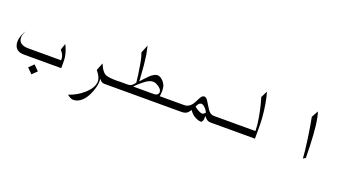

<svg xmlns="http://www.w3.org/2000/svg" viewBox="-58 -1213 3847 2122"><g transform="rotate(20 1866.0 -152.5)"><path d="M358.4 107.4 302.7 162.1 242.2 102.5 297.9 46.9ZM151.4 -14.6Q96.7 -14.6 67.4 -39.1Q33.2 -68.4 33.2 -127Q33.2 -164.1 53.7 -213.9Q65.4 -242.2 79.1 -261.7Q55.7 -213.9 55.7 -182.6Q55.7 -143.6 80.1 -122.1Q109.4 -95.7 171.9 -95.7H557.6V-110.4Q557.6 -140.6 539.1 -172.9V-173.8H538.1L514.6 -207L539.1 -280.3Q553.7 -254.9 566.4 -218.8Q588.9 -154.3 588.9 -94.7V-14.6Z M1242.2 -14.6H1094.7Q1078.1 -14.6 1065.4 -22.5Q1055.7 -28.3 1053.7 -30.3L1036.1 -52.7V-23.4Q1036.1 34.2 1006.8 106.4Q978.5 180.7 937.5 220.7Q889.6 269.5 831.1 269.5Q813.5 269.5 793 257.8Q772.5 246.1 759.8 235.4Q857.4 203.1 930.7 137.7Q1019.5 59.6 1019.5 -17.6Q1019.5 -50.8 989.3 -97.7Q980.5 -111.3 964.8 -129.9L1000 -219.7Q1014.6 -186.5 1023.4 -170.9Q1052.7 -122.1 1081.1 -110.4Q1119.1 -94.7 1208 -94.7Q1224.6 -94.7 1242.2 -94.7Z M1877.9 -14.6H1232.4V-95.7H1344.7Q1356.4 -95.7 1367.2 -98.6Q1377.9 -102.5 1386.7 -108.4Q1397.5 -116.2 1406.2 -126Q1415 -135.7 1422.9 -147.5V-152.3Q1418 -197.3 1412.1 -241.2Q1405.3 -291 1396.5 -340.8Q1389.6 -384.8 1378.9 -428.7Q1372.1 -455.1 1362.3 -482.4L1400.4 -575.2Q1412.1 -528.3 1420.9 -481.4Q1429.7 -421.9 1435.5 -363.3Q1440.4 -306.6 1444.3 -250Q1446.3 -227.5 1447.3 -205.1L1449.2 -171.9L1483.4 -210Q1505.9 -234.4 1529.3 -257.8Q1541 -269.5 1553.7 -279.3Q1569.3 -290 1586.9 -298.8Q1602.5 -304.7 1619.1 -305.7Q1636.7 -303.7 1652.3 -295.9Q1670.9 -283.2 1687.5 -266.6Q1703.1 -246.1 1714.8 -222.7Q1722.7 -197.3 1723.6 -170.9Q1723.6 -154.3 1722.7 -136.7Q1722.7 -125 1720.7 -112.3L1718.8 -95.7H1877.9ZM1647.5 -95.7Q1658.2 -95.7 1668 -97.7Q1677.7 -100.6 1686.5 -105.5Q1698.2 -116.2 1703.1 -131.8Q1702.1 -151.4 1692.4 -168.9Q1678.7 -184.6 1661.1 -197.3Q1644.5 -208 1627 -215.8Q1611.3 -220.7 1595.7 -221.7Q1576.2 -220.7 1557.6 -214.8Q1539.1 -207 1521.5 -196.3Q1473.6 -162.1 1430.7 -121.1L1406.2 -95.7Z M2494.1 -14.6H2344.7Q2311.5 -14.6 2291 -36.1Q2291 -36.1 2265.6 -62.5V-26.4Q2265.6 -13.7 2256.8 0Q2250 10.7 2247.1 12.7Q2247.1 12.7 2247.1 13.7Q2246.1 13.7 2245.1 13.7Q2212.9 13.7 2179.7 -2.9Q2139.6 -21.5 2113.3 -56.6L2100.6 -73.2L2088.9 -55.7Q2063.5 -14.6 2005.9 -14.6H1858.4V-95.7H1999Q2038.1 -95.7 2061.5 -112.3Q2089.8 -131.8 2107.4 -166L2139.6 -226.6Q2158.2 -261.7 2183.6 -261.7Q2206.1 -261.7 2228.5 -225.6L2278.3 -145.5Q2309.6 -95.7 2354.5 -95.7H2494.1ZM2220.7 -75.2Q2239.3 -75.2 2253.9 -93.8L2259.8 -100.6L2254.9 -109.4Q2242.2 -133.8 2220.2 -154.3Q2198.2 -174.8 2179.7 -174.8Q2178.7 -174.8 2177.2 -174.8Q2175.8 -174.8 2174.3 -174.3Q2172.9 -173.8 2171.9 -173.8Q2160.2 -170.9 2150.4 -160.2Q2144.5 -154.3 2134.8 -134.8L2128.9 -125L2137.7 -117.2Q2155.3 -101.6 2181.6 -88.4Q2208 -75.2 2220.7 -75.2Z M2867.2 -14.6H2479.5V-95.7H2842.8V-110.4Q2842.8 -162.1 2828.1 -247.1Q2816.4 -313.5 2799.8 -383.8Q2785.2 -442.4 2775.4 -471.7L2814.5 -548.8Q2823.2 -518.6 2830.1 -487.3Q2845.7 -418.9 2855.5 -340.8Q2867.2 -249 2867.2 -172.9Z M3468.8 -7.8 3440.4 11.7Q3438.5 -20.5 3432.6 -75.2Q3424.8 -151.4 3406.2 -275.4Q3388.7 -389.6 3375 -456.1L3418 -535.2Q3436.5 -485.4 3449.2 -382.8Q3460.9 -287.1 3465.8 -145.5Q3468.8 -66.4 3468.8 -7.8Z"/></g></svg>

Font: Thabit
Style: Regular
Weight: 500
Designer: Regenerated by Nadim Shaikli
Foundry: MAK Alagha
Version: 0.01